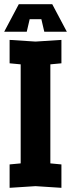

<svg xmlns="http://www.w3.org/2000/svg" viewBox="-25 -895 340 919"><path d="M21 4V-108L74 -113V-587L21 -592V-704L145 -696L269 -704V-592L216 -587V-113L269 -108V4L145 -4ZM103 -743H-5L65 -875H225L295 -743H187L173 -803H117Z"/></svg>

Font: Tektur Condensed SemiBold
Style: Regular
Weight: 600
Width: 3
Designer: Adam Jagosz
Foundry: Adam Jagosz
Version: Version 1.005;gftools[0.9.30]